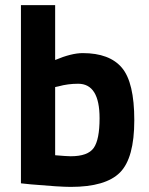

<svg xmlns="http://www.w3.org/2000/svg" viewBox="-20 -720 584 752"><path d="M304 -512Q409 -512 457.5 -454.5Q506 -397 506 -249Q506 -101 450 -44.5Q394 12 257 12Q214 12 100 2L62 -2V-700H196V-485Q260 -512 304 -512ZM257 -108Q324 -108 347 -140.5Q370 -173 370 -257Q370 -392 286 -392Q246 -392 210 -382L196 -379V-112Q242 -108 257 -108Z"/></svg>

Font: Titillium Web[RUS by Daymarius]
Style: Bold
Weight: 700
Designer: Cyrillization by Daymarius
Foundry: Cyrillization by Daymarius
Version: Version 1.002 September 11, 2018